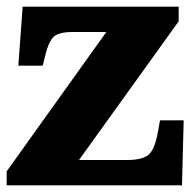

<svg xmlns="http://www.w3.org/2000/svg" viewBox="-20 -556 582 576"><path d="M0 0V-42L299 -460H195Q163 -460 146 -449.5Q129 -439 118 -398L108 -359H35L48 -536H516V-492L217 -76H362Q404 -76 423.5 -90Q443 -104 453 -156L460 -195H531L526 0Z"/></svg>

Font: Noto Serif Gujarati Black
Style: Regular
Weight: 900
Version: Version 2.102